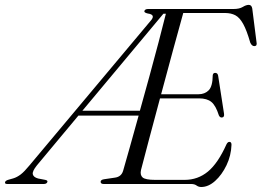

<svg xmlns="http://www.w3.org/2000/svg" viewBox="-78 -736 1047 768"><path d="M687 0H337Q324.5 0 324.5 -9Q325 -17 338 -19L382 -25.5Q407.5 -29 414.5 -53Q424.5 -88 441 -146.2Q457.5 -204.5 476.5 -273.5H235.5L70 -75Q50.5 -51 53.2 -39Q56 -27 74.5 -22L103 -16.5Q113.5 -14.5 111.5 -8Q108.5 0 97 0H-48.5Q-60.5 0 -57.5 -8Q-56 -13.5 -44.5 -17L-25 -22.5Q-10 -27 4.8 -38.2Q19.5 -49.5 39.5 -74L526 -654.5Q545.5 -677.5 513 -682Q497.5 -685.5 499.5 -692Q502 -700 514.5 -700H856Q879.5 -700 893 -708.2Q906.5 -716.5 917 -716.5Q928.5 -716.5 931 -702L948 -568Q951.5 -552 940 -551.5Q929.5 -551 923 -565.5Q909 -614.5 894.8 -640.2Q880.5 -666 863.2 -675Q846 -684 822.5 -684H655Q638 -623 614.2 -535.8Q590.5 -448.5 566.5 -359H716Q741 -359 756.8 -374.8Q772.5 -390.5 773 -435.5Q774.5 -444.5 782.5 -444.5Q792.5 -444.5 794.5 -433.5L818 -282Q820.5 -267 810 -266Q802 -265 797.5 -274.5Q785 -314 767.5 -328.2Q750 -342.5 718.5 -342.5H562Q538 -253 517.2 -175Q496.5 -97 486 -56Q481.5 -36 492.5 -26.2Q503.5 -16.5 543 -16.5H660.5Q713.5 -16.5 753.8 -49.8Q794 -83 828 -159Q833 -168.5 839.5 -168.5Q848 -168.5 848 -157Q846.5 -113.5 828 -75Q809.5 -36.5 782.5 -12.2Q755.5 12 727 12Q716.5 12 708.2 6Q700 0 687 0ZM575.5 -681 251.5 -293H481.5Q500.5 -361 520 -432Q539.5 -503 556.5 -567.8Q573.5 -632.5 585.5 -681Z"/></svg>

Font: Fraunces 72pt S000 Light
Style: Italic
Weight: 300
Italic angle: -16°
Version: Version 1.000; ttfautohint (v1.8.3)